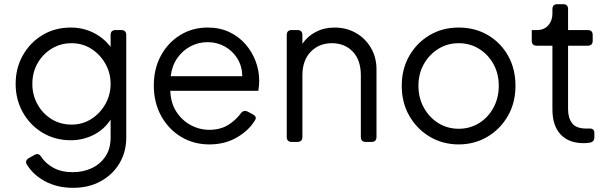

<svg xmlns="http://www.w3.org/2000/svg" viewBox="-20 -680 2923 920"><path d="M331 220Q255 220 197.5 189.5Q140 159 109 109Q97 90 119 77L146 62Q165 51 178 72Q198 103 236 124Q274 145 329 145Q378 145 419 126Q460 107 485 70Q510 33 510 -21V-107Q480 -60 429 -34Q378 -8 319 -8Q244 -8 184 -44Q124 -80 89.5 -141.5Q55 -203 55 -278Q55 -354 89.5 -415Q124 -476 183.5 -512Q243 -548 319 -548Q378 -548 428 -523Q478 -498 510 -455V-512Q510 -536 534 -536H561Q585 -536 585 -512V-21Q585 48 552.5 102.5Q520 157 462.5 188.5Q405 220 331 220ZM323 -83Q375 -83 417 -109.5Q459 -136 484.5 -180.5Q510 -225 510 -278Q510 -331 484.5 -375.5Q459 -420 417 -446.5Q375 -473 323 -473Q270 -473 227 -446.5Q184 -420 159.5 -376Q135 -332 135 -278Q135 -225 159.5 -180.5Q184 -136 226.5 -109.5Q269 -83 323 -83Z M983 12Q908 12 847.5 -24.5Q787 -61 752 -125Q717 -189 717 -270Q717 -351 751 -413.5Q785 -476 843.5 -512Q902 -548 975 -548Q1033 -548 1078.5 -526.5Q1124 -505 1156 -468.5Q1188 -432 1205 -386.5Q1222 -341 1222 -293Q1222 -283 1221 -270.5Q1220 -258 1218 -245H796Q798 -187 824.5 -145.5Q851 -104 893 -81Q935 -58 983 -58Q1035 -58 1072 -80.5Q1109 -103 1134 -137Q1148 -155 1167 -145L1190 -133Q1212 -121 1203 -106Q1175 -57 1117 -22.5Q1059 12 983 12ZM975 -478Q931 -478 893 -458Q855 -438 829.5 -401.5Q804 -365 798 -315H1141Q1140 -363 1117.5 -399.5Q1095 -436 1057.5 -457Q1020 -478 975 -478Z M1378 0Q1354 0 1354 -24V-512Q1354 -536 1378 -536H1405Q1429 -536 1429 -512V-470Q1453 -506 1493 -527Q1533 -548 1583 -548Q1640 -548 1685.5 -522Q1731 -496 1757.5 -450.5Q1784 -405 1784 -348V-24Q1784 0 1760 0H1733Q1709 0 1709 -24V-319Q1709 -392 1670.5 -432.5Q1632 -473 1570 -473Q1509 -473 1469 -432Q1429 -391 1429 -319V-24Q1429 0 1405 0Z M2178 12Q2102 12 2040 -24.5Q1978 -61 1941.5 -124.5Q1905 -188 1905 -269Q1905 -349 1941 -412Q1977 -475 2038.5 -511.5Q2100 -548 2178 -548Q2256 -548 2317.5 -512Q2379 -476 2414.5 -413Q2450 -350 2450 -269Q2450 -187 2413 -123.5Q2376 -60 2314.5 -24Q2253 12 2178 12ZM2178 -63Q2232 -63 2275.5 -90Q2319 -117 2344.5 -164Q2370 -211 2370 -269Q2370 -327 2344.5 -373Q2319 -419 2275.5 -446Q2232 -473 2178 -473Q2124 -473 2080.5 -446Q2037 -419 2011 -373Q1985 -327 1985 -269Q1985 -211 2011 -164Q2037 -117 2080.5 -90Q2124 -63 2178 -63Z M2777 6Q2705 6 2666 -36Q2627 -78 2627 -156V-461H2552Q2528 -461 2528 -485V-536H2553Q2587 -536 2607 -558.5Q2627 -581 2627 -615V-636Q2627 -660 2651 -660H2678Q2702 -660 2702 -636V-536H2796Q2820 -536 2820 -512V-485Q2820 -461 2796 -461H2702V-156Q2702 -116 2721 -90Q2740 -64 2790 -64H2803Q2828 -66 2828 -42V-22Q2828 1 2803 4Q2796 5 2789 5.5Q2782 6 2777 6Z"/></svg>

Font: Pitagon Sans Text
Style: Regular
Weight: 400
Designer: Travis Tran
Foundry: Pitagon
Version: Version 1.001; ttfautohint (v1.8.4.7-5d5b);gftools[0.9.26]